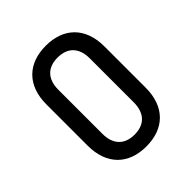

<svg xmlns="http://www.w3.org/2000/svg" viewBox="-206 -871 1011 1011"><g transform="rotate(-45 300.0 -365.0)"><path d="M300 10C433 10 516 -70 516 -212V-519C516 -660 433 -740 300 -740C167 -740 84 -660 84 -519V-212C84 -70 167 10 300 10ZM300 -78C225 -78 183 -122 183 -202V-529C183 -608 225 -652 300 -652C375 -652 417 -608 417 -529V-202C417 -122 375 -78 300 -78Z"/></g></svg>

Font: JetBrains Mono Medium
Style: Regular
Weight: 436
Monospace: yes
Designer: Philipp Nurullin, Konstantin Bulenkov
Foundry: JetBrains
Version: Version 2.305